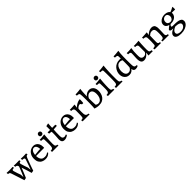

<svg xmlns="http://www.w3.org/2000/svg" viewBox="585 -2773 5096 5096"><g transform="rotate(-45 3133.0 -224.5)"><path d="M209 12Q196 -31 179.5 -81.5Q163 -132 141.5 -198.5Q120 -265 90 -356Q78 -393 61.5 -401.5Q45 -410 18 -410L10 -460Q42 -458 68 -456.5Q94 -455 120 -455Q146 -455 174.5 -456.5Q203 -458 236 -460L247 -417Q220 -417 197.5 -411.5Q175 -406 175 -380Q175 -371 180 -354Q197 -298 211.5 -252.5Q226 -207 245 -159L250 -65Q258 -82 274 -118Q290 -154 308 -197.5Q326 -241 342 -282Q358 -323 368 -349Q365 -355 363 -362Q353 -390 337 -400Q321 -410 293 -410L280 -460L379 -458L487 -460L495 -417Q468 -416 455.5 -409Q443 -402 443 -384Q443 -372 448 -354Q463 -301 478.5 -255Q494 -209 512 -159L523 -67Q541 -108 567.5 -185Q594 -262 624 -353Q627 -362 627 -372Q627 -395 605 -402.5Q583 -410 550 -410L543 -460Q564 -459 592.5 -457.5Q621 -456 644 -456Q668 -456 696 -457.5Q724 -459 743 -460L752 -413Q717 -413 704 -397Q691 -381 680 -352Q664 -311 645 -259.5Q626 -208 607.5 -156.5Q589 -105 574.5 -63.5Q560 -22 554 -1L483 12Q468 -44 443.5 -121Q419 -198 392 -277Q370 -220 348.5 -166Q327 -112 308.5 -69Q290 -26 279 -1Z M1003 15Q945 15 896 -9Q847 -33 818 -82Q789 -131 789 -207Q789 -288 821 -346.5Q853 -405 904.5 -436Q956 -467 1014 -467Q1063 -467 1102.5 -444Q1142 -421 1165.5 -376Q1189 -331 1189 -265Q1189 -255 1189 -245.5Q1189 -236 1187 -225L882 -223Q883 -176 896 -134.5Q909 -93 941.5 -67Q974 -41 1032 -41Q1071 -41 1097.5 -51Q1124 -61 1138.5 -71.5Q1153 -82 1155 -85L1171 -59Q1163 -49 1143 -31.5Q1123 -14 1088.5 0.5Q1054 15 1003 15ZM998 -422Q953 -422 921.5 -379.5Q890 -337 883 -262L1043 -278H1092Q1092 -315 1081.5 -348Q1071 -381 1050.5 -401.5Q1030 -422 998 -422Z M1261 0 1253 -47H1263Q1301 -47 1319.5 -62Q1338 -77 1342 -105Q1344 -121 1346.5 -145Q1349 -169 1349 -195Q1349 -242 1348.5 -288.5Q1348 -335 1346 -377Q1345 -402 1324.5 -407.5Q1304 -413 1259 -413L1254 -459Q1277 -459 1306 -461.5Q1335 -464 1363.5 -467Q1392 -470 1413 -473Q1434 -476 1441 -477Q1434 -414 1429.5 -349.5Q1425 -285 1423 -230.5Q1421 -176 1421 -141Q1421 -77 1438.5 -58Q1456 -39 1489 -39H1493L1501 0ZM1371 -502Q1344 -502 1328 -518Q1312 -534 1312 -560Q1312 -589 1330.5 -606.5Q1349 -624 1374 -624Q1399 -624 1417 -608Q1435 -592 1435 -564Q1435 -536 1417 -519Q1399 -502 1371 -502Z M1721 13Q1668 13 1644 -17Q1620 -47 1620 -105Q1620 -116 1621 -130Q1622 -144 1625 -184Q1627 -214 1629 -250Q1631 -286 1631 -320Q1631 -337 1631 -353.5Q1631 -370 1630 -386Q1619 -389 1596.5 -393.5Q1574 -398 1548 -398L1541 -450H1635V-591L1721 -610Q1718 -574 1716 -533Q1714 -492 1712 -450H1831L1840 -400L1711 -390Q1706 -346 1704.5 -290Q1703 -234 1703 -171Q1703 -117 1711 -93Q1719 -71 1738.5 -61Q1758 -51 1780 -51Q1810 -51 1839 -69L1859 -43Q1850 -33 1830 -20Q1810 -7 1782 3Q1754 13 1721 13Z M2121 15Q2063 15 2014 -9Q1965 -33 1936 -82Q1907 -131 1907 -207Q1907 -288 1939 -346.5Q1971 -405 2022.5 -436Q2074 -467 2132 -467Q2181 -467 2220.5 -444Q2260 -421 2283.5 -376Q2307 -331 2307 -265Q2307 -255 2307 -245.5Q2307 -236 2305 -225L2000 -223Q2001 -176 2014 -134.5Q2027 -93 2059.5 -67Q2092 -41 2150 -41Q2189 -41 2215.5 -51Q2242 -61 2256.5 -71.5Q2271 -82 2273 -85L2289 -59Q2281 -49 2261 -31.5Q2241 -14 2206.5 0.5Q2172 15 2121 15ZM2116 -422Q2071 -422 2039.5 -379.5Q2008 -337 2001 -262L2161 -278H2210Q2210 -315 2199.5 -348Q2189 -381 2168.5 -401.5Q2148 -422 2116 -422Z M2406 0 2400 -48Q2441 -48 2457 -55.5Q2473 -63 2477 -93Q2479 -108 2480.5 -134Q2482 -160 2482.5 -190Q2483 -220 2483.5 -247Q2484 -274 2484 -291Q2484 -310 2484 -324Q2484 -338 2482 -349Q2478 -381 2458.5 -395.5Q2439 -410 2387 -410L2382 -458H2405Q2449 -458 2488.5 -461Q2528 -464 2570 -468Q2569 -456 2566 -434Q2563 -412 2560 -390.5Q2557 -369 2555 -361Q2581 -391 2618 -416Q2655 -441 2695 -455.5Q2735 -470 2770 -470V-461Q2770 -445 2769 -420Q2768 -395 2766 -370.5Q2764 -346 2761 -330L2713 -332Q2710 -343 2701.5 -354.5Q2693 -366 2679 -375Q2668 -375 2658.5 -374Q2649 -373 2640 -370Q2598 -357 2566 -316Q2564 -289 2563 -262Q2562 -235 2562 -208Q2562 -186 2563 -161.5Q2564 -137 2565 -123Q2569 -86 2583.5 -67.5Q2598 -49 2617.5 -43Q2637 -37 2656 -37H2661L2669 0Z M2869 -17Q2872 -41 2874.5 -89.5Q2877 -138 2878 -198Q2879 -258 2879 -316Q2879 -357 2878.5 -403.5Q2878 -450 2876 -489Q2874 -528 2871 -544Q2866 -573 2844.5 -581.5Q2823 -590 2781 -590L2777 -638Q2800 -638 2830.5 -640Q2861 -642 2891.5 -645Q2922 -648 2944 -651Q2966 -654 2972 -655Q2967 -625 2963.5 -582Q2960 -539 2958 -488.5Q2956 -438 2955 -388Q2986 -431 3029 -451.5Q3072 -472 3115 -472Q3158 -472 3195.5 -451Q3233 -430 3257 -386Q3281 -342 3281 -271Q3281 -225 3268 -175.5Q3255 -126 3225 -84Q3195 -42 3145 -16Q3095 10 3021 10Q2972 10 2929.5 0Q2887 -10 2869 -17ZM2959 -125Q2960 -107 2961.5 -91Q2963 -75 2964 -64Q2980 -54 2999.5 -46.5Q3019 -39 3043 -39Q3087 -39 3119 -66.5Q3151 -94 3168 -142.5Q3185 -191 3185 -252Q3185 -312 3170 -347Q3155 -382 3131.5 -396.5Q3108 -411 3081 -411Q3046 -411 3011.5 -387Q2977 -363 2955 -313Q2955 -243 2956.5 -191Q2958 -139 2959 -125Z M3357 0 3349 -47H3359Q3397 -47 3415.5 -62Q3434 -77 3438 -105Q3440 -121 3442.5 -145Q3445 -169 3445 -195Q3445 -242 3444.5 -288.5Q3444 -335 3442 -377Q3441 -402 3420.5 -407.5Q3400 -413 3355 -413L3350 -459Q3373 -459 3402 -461.5Q3431 -464 3459.5 -467Q3488 -470 3509 -473Q3530 -476 3537 -477Q3530 -414 3525.5 -349.5Q3521 -285 3519 -230.5Q3517 -176 3517 -141Q3517 -77 3534.5 -58Q3552 -39 3585 -39H3589L3597 0ZM3467 -502Q3440 -502 3424 -518Q3408 -534 3408 -560Q3408 -589 3426.5 -606.5Q3445 -624 3470 -624Q3495 -624 3513 -608Q3531 -592 3531 -564Q3531 -536 3513 -519Q3495 -502 3467 -502Z M3662 0 3654 -47H3664Q3702 -47 3720.5 -61.5Q3739 -76 3743 -105Q3746 -122 3747.5 -156Q3749 -190 3749.5 -231.5Q3750 -273 3750 -310.5Q3750 -348 3750 -372Q3750 -419 3749.5 -465.5Q3749 -512 3747 -554Q3746 -580 3725.5 -585Q3705 -590 3660 -590L3655 -635Q3676 -635 3704.5 -637.5Q3733 -640 3762.5 -643.5Q3792 -647 3814.5 -650.5Q3837 -654 3846 -655Q3841 -613 3837 -555Q3833 -497 3830.5 -432.5Q3828 -368 3827 -306.5Q3826 -245 3827 -196L3828 -132Q3829 -75 3845 -57Q3861 -39 3894 -39H3898L3906 0Z M4158 10Q4103 10 4062 -16Q4021 -42 3998 -86.5Q3975 -131 3975 -188Q3975 -235 3992 -284Q4009 -333 4043.5 -374.5Q4078 -416 4130.5 -441.5Q4183 -467 4254 -467Q4279 -467 4303 -464Q4301 -518 4299 -554Q4298 -568 4281.5 -579Q4265 -590 4215 -590H4209L4205 -639H4214Q4245 -639 4282.5 -642Q4320 -645 4353 -649Q4386 -653 4401 -655Q4394 -620 4390 -563.5Q4386 -507 4384.5 -443Q4383 -379 4383 -321Q4383 -245 4384.5 -191.5Q4386 -138 4387 -125Q4389 -85 4404 -63.5Q4419 -42 4453 -42Q4458 -42 4463 -42.5Q4468 -43 4473 -44L4483 -10Q4463 2 4440 9Q4417 16 4392 16Q4359 16 4340.5 3Q4322 -10 4314 -30Q4306 -50 4305 -70Q4284 -38 4248.5 -14Q4213 10 4158 10ZM4071 -211Q4071 -142 4100 -97Q4129 -52 4186 -52Q4230 -52 4258.5 -78Q4287 -104 4300 -135Q4302 -165 4303.5 -208Q4305 -251 4305 -305Q4305 -327 4305 -350Q4305 -373 4304 -396Q4293 -404 4273 -412Q4253 -420 4225 -420Q4171 -420 4137 -389Q4103 -358 4087 -310Q4071 -262 4071 -211Z M4709 11Q4663 11 4639 -11Q4615 -33 4606 -70.5Q4597 -108 4597 -152Q4597 -167 4598 -191.5Q4599 -216 4601 -251Q4603 -274 4604 -299.5Q4605 -325 4605 -355Q4605 -379 4590 -389Q4575 -399 4556 -401.5Q4537 -404 4524 -404H4519L4514 -454L4560 -453Q4599 -452 4632 -455.5Q4665 -459 4695 -463Q4685 -413 4681 -350.5Q4677 -288 4677 -230Q4677 -205 4678 -179.5Q4679 -154 4681 -139Q4687 -101 4711 -83Q4735 -65 4769 -65Q4802 -65 4824 -78Q4846 -91 4858 -107Q4870 -123 4875 -133Q4876 -160 4876 -190V-345Q4875 -376 4860.5 -389.5Q4846 -403 4827.5 -406Q4809 -409 4794 -409H4787L4781 -455Q4790 -454 4801 -454Q4812 -454 4823 -454Q4862 -454 4902.5 -457Q4943 -460 4968 -464L4960 -355Q4956 -294 4955 -241Q4954 -188 4954 -141Q4954 -110 4958.5 -88.5Q4963 -67 4980 -55.5Q4997 -44 5034 -43L5041 0H4878Q4880 -12 4882 -32Q4884 -52 4886 -71Q4888 -90 4889 -99Q4868 -72 4841.5 -46.5Q4815 -21 4782 -5Q4749 11 4709 11Z M5107 0 5101 -48Q5106 -47 5111 -47Q5116 -47 5121 -47Q5147 -47 5166.5 -57.5Q5186 -68 5188 -94Q5193 -145 5193.5 -199Q5194 -253 5194 -291Q5194 -333 5190 -359Q5186 -385 5165.5 -397.5Q5145 -410 5097 -411L5092 -457Q5115 -457 5143.5 -458.5Q5172 -460 5200.5 -462Q5229 -464 5250.5 -465.5Q5272 -467 5280 -468Q5280 -463 5277.5 -444.5Q5275 -426 5272 -406Q5269 -386 5266 -376Q5287 -400 5318 -421.5Q5349 -443 5385 -456.5Q5421 -470 5458 -470Q5502 -470 5532 -447.5Q5562 -425 5572 -370Q5574 -362 5575.5 -340Q5577 -318 5576 -287L5574 -207Q5573 -161 5571.5 -140Q5570 -119 5570 -108Q5570 -77 5581 -62Q5592 -47 5608 -43Q5624 -39 5639 -39L5646 0H5407L5399 -42H5419Q5451 -42 5467 -54.5Q5483 -67 5488 -104Q5490 -118 5491.5 -140.5Q5493 -163 5493.5 -187Q5494 -211 5494 -229Q5494 -257 5492.5 -283Q5491 -309 5489 -323Q5483 -362 5459.5 -379.5Q5436 -397 5401 -397Q5356 -397 5325 -377Q5294 -357 5281 -342Q5279 -285 5277.5 -222.5Q5276 -160 5276 -105Q5276 -74 5286.5 -59.5Q5297 -45 5312 -41Q5327 -37 5342 -37L5349 0Z M5904 -176Q5893 -176 5884 -177V-176Q5849 -147 5849 -122Q5849 -100 5880 -100Q5937 -100 5993.5 -98Q6050 -96 6096 -85.5Q6142 -75 6170 -50.5Q6198 -26 6198 19Q6198 69 6161 112Q6124 155 6058 180.5Q5992 206 5904 206Q5815 206 5764 177.5Q5713 149 5713 98Q5713 64 5734 37Q5755 10 5787.5 -10Q5820 -30 5854 -44Q5849 -44 5843.5 -44Q5838 -44 5833 -44Q5784 -44 5764 -54Q5744 -64 5739 -95Q5759 -119 5786.5 -140.5Q5814 -162 5844 -182Q5792 -193 5761.5 -224Q5731 -255 5731 -303Q5731 -353 5762 -390.5Q5793 -428 5841.5 -449Q5890 -470 5945 -470Q5972 -470 6002.5 -464Q6033 -458 6060 -443Q6087 -428 6103 -403Q6126 -410 6161.5 -425.5Q6197 -441 6241 -467Q6243 -454 6244 -436Q6245 -418 6245 -401Q6245 -390 6244.5 -380Q6244 -370 6243 -363Q6211 -365 6176 -365Q6141 -365 6117 -365Q6119 -354 6119 -342Q6119 -298 6093.5 -260Q6068 -222 6020 -199Q5972 -176 5904 -176ZM5920 -218Q5970 -218 5997 -251.5Q6024 -285 6024 -328Q6024 -366 6001.5 -397.5Q5979 -429 5935 -429Q5908 -429 5882.5 -415Q5857 -401 5840.5 -375Q5824 -349 5824 -312Q5824 -263 5853.5 -240.5Q5883 -218 5920 -218ZM5803 82Q5803 119 5837 139Q5871 159 5928 159Q5989 159 6027 140Q6065 121 6083 94Q6101 67 6101 43Q6101 12 6076.5 -6Q6052 -24 6013.5 -32Q5975 -40 5931 -42Q5900 -32 5870.5 -14Q5841 4 5822 28.5Q5803 53 5803 82Z"/></g></svg>

Font: Maname
Style: Regular
Weight: 400
Designer: Pathum Egodawatta
Foundry: mooniak
Version: Version 1.000; ttfautohint (v1.8.4.7-5d5b)